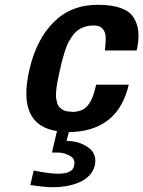

<svg xmlns="http://www.w3.org/2000/svg" viewBox="-20 -535 596 798"><path d="M277.8 -70.8V-69.8Q301.8 -69.8 319.1 -77.1Q336.4 -84.5 347.9 -100.6Q359.4 -116.7 366.2 -135.5Q373 -154.3 379.9 -183.1H515.1Q470.2 11.2 266.1 14.2L256.8 50.8Q309.6 50.8 347.2 78.1Q384.3 105 374 152.8Q368.2 177.2 350.3 195.3Q332.5 213.4 307.6 223.6Q282.7 233.9 255.9 238.5Q229 243.2 200.2 243.2Q166 243.2 106 233.9L120.1 173.8Q186 187 221.2 187Q282.2 187 288.1 153.8Q294.4 125.5 271 112.8Q246.1 99.1 222.2 99.1H195.8L216.8 9.8Q49.3 -15.6 102.1 -245.1Q130.9 -370.6 203.1 -442.9Q275.4 -515.1 386.2 -515.1Q500 -515.1 534.2 -463.9Q568.8 -412.6 547.9 -325.2H416Q419.4 -353.5 419.4 -376.7Q419.4 -399.9 407.5 -414.6Q395.5 -429.2 371.1 -429.2Q309.6 -429.2 278.8 -382.8Q266.6 -363.8 262 -354.2Q257.3 -344.7 249 -319.8Q242.7 -299.8 238.8 -285.2L230 -248Q226.1 -231 224.1 -221.7Q222.2 -212.4 219 -196.3Q215.8 -180.2 214.8 -170.9Q213.9 -161.6 212.9 -147.9Q211.9 -134.3 213.4 -126.2Q214.8 -118.2 217.3 -108.2Q219.7 -98.1 224.9 -92.3Q230 -86.4 237.1 -81.1Q244.1 -75.7 254.4 -73.2Q264.6 -70.8 277.8 -70.8Z"/></svg>

Font: Perun
Style: Bold Italic
Weight: 700
Italic angle: -12°
Foundry: Copyright (c) Stefan Peev, Context Ltd, 2016
Version: Version 001.000